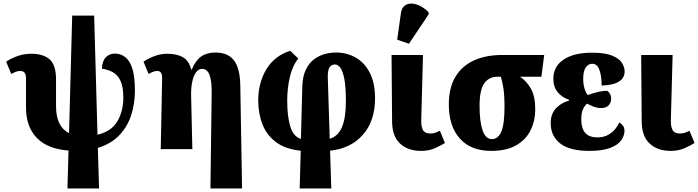

<svg xmlns="http://www.w3.org/2000/svg" viewBox="-20 -849 3975 1093"><path d="M364 224 370 8Q250 -1 189 -64.5Q128 -128 128 -237V-406Q128 -422 121 -433.5Q114 -445 94 -445Q83 -445 72 -441Q61 -437 44 -428L15 -498Q47 -519 83 -531Q119 -543 159 -543Q226 -543 262.5 -511Q299 -479 299 -396V-244Q299 -128 373 -91L391 -760H516L535 -82Q615 -101 648.5 -159Q682 -217 682 -293Q682 -355 666 -389Q650 -423 622.5 -438Q595 -453 560 -458Q562 -502 582.5 -523Q603 -544 634 -544Q667 -544 693 -524Q719 -504 733.5 -458Q748 -412 748 -333Q748 -258 726.5 -192.5Q705 -127 658.5 -78.5Q612 -30 537 -7L544 224Z M1178 224 1185 -323Q1186 -386 1173 -421.5Q1160 -457 1131 -457Q1109 -457 1094.5 -435.5Q1080 -414 1073.5 -379Q1067 -344 1068 -305L1075 0H895L903 -404Q904 -445 875 -445Q865 -445 853.5 -441Q842 -437 826 -428L797 -498Q829 -519 863 -531Q897 -543 933 -543Q987 -543 1021.5 -523Q1056 -503 1068 -454H1072Q1094 -506 1126 -528Q1158 -550 1207 -550Q1278 -550 1312.5 -504.5Q1347 -459 1348 -358L1358 224Z M1686 224 1692 9Q1604 0 1551 -40Q1498 -80 1474 -141.5Q1450 -203 1450 -278Q1450 -377 1496 -454Q1542 -531 1632 -560L1678 -516Q1643 -471 1629 -406.5Q1615 -342 1615 -276Q1615 -189 1632 -130.5Q1649 -72 1693 -58L1701 -357Q1703 -416 1721.5 -453.5Q1740 -491 1768.5 -512Q1797 -533 1829.5 -541.5Q1862 -550 1893 -550Q1955 -550 2005.5 -521Q2056 -492 2085.5 -434Q2115 -376 2115 -289Q2115 -161 2046.5 -82.5Q1978 -4 1859 9L1866 224ZM1846 -407 1857 -59Q1905 -73 1927 -126Q1949 -179 1949 -274Q1949 -355 1940 -400.5Q1931 -446 1917 -464Q1903 -482 1887 -482Q1868 -482 1856.5 -466.5Q1845 -451 1846 -407Z M2377 10Q2302 10 2257 -32Q2212 -74 2212 -160L2209 -536H2388L2378 -166Q2377 -128 2388 -108.5Q2399 -89 2429 -89Q2445 -89 2457 -93Q2469 -97 2484 -105L2513 -35Q2494 -23 2458.5 -6.5Q2423 10 2377 10ZM2308 -600 2241 -623 2262 -772Q2266 -804 2284 -817Q2302 -830 2326 -828.5Q2350 -827 2375 -813.5Q2400 -800 2420 -779V-767Z M2777 10Q2660 10 2597.5 -60.5Q2535 -131 2535 -254Q2535 -350 2573 -412.5Q2611 -475 2679 -505.5Q2747 -536 2838 -536H3078L3062 -412H2941Q2978 -387 3002.5 -344Q3027 -301 3027 -225Q3027 -162 3001 -108.5Q2975 -55 2919.5 -22.5Q2864 10 2777 10ZM2781 -57Q2815 -57 2833.5 -99Q2852 -141 2852 -240Q2852 -308 2845.5 -348Q2839 -388 2831 -412H2810Q2764 -412 2737 -375Q2710 -338 2710 -245Q2710 -158 2727 -107.5Q2744 -57 2781 -57Z M3334 10Q3224 10 3169.5 -32Q3115 -74 3115 -148Q3115 -200 3144.5 -232Q3174 -264 3219 -276V-281Q3180 -294 3155 -324Q3130 -354 3130 -401Q3130 -470 3188 -509.5Q3246 -549 3350 -549Q3424 -549 3464.5 -532.5Q3505 -516 3520.5 -491Q3536 -466 3536 -442Q3536 -423 3525.5 -405.5Q3515 -388 3486.5 -376Q3458 -364 3405 -362Q3405 -417 3392 -451.5Q3379 -486 3352 -486Q3329 -486 3314.5 -465Q3300 -444 3300 -400Q3300 -370 3307.5 -345Q3315 -320 3326 -308Q3346 -316 3378 -324Q3410 -332 3437 -332Q3459 -316 3459 -287Q3459 -264 3444.5 -249Q3430 -234 3402 -234Q3379 -234 3359 -242Q3339 -250 3322 -259Q3310 -250 3299.5 -228.5Q3289 -207 3289 -170Q3289 -119 3311 -93Q3333 -67 3381 -67Q3417 -67 3442.5 -81.5Q3468 -96 3483.5 -116Q3499 -136 3505 -152Q3516 -146 3525.5 -134.5Q3535 -123 3535 -104Q3535 -77 3516.5 -50.5Q3498 -24 3454 -7Q3410 10 3334 10Z M3798 10Q3723 10 3678 -32Q3633 -74 3633 -160L3630 -536H3809L3799 -166Q3798 -128 3809 -108.5Q3820 -89 3850 -89Q3866 -89 3878 -93Q3890 -97 3905 -105L3934 -35Q3915 -23 3879.5 -6.5Q3844 10 3798 10Z"/></svg>

Font: Noto Serif Condensed Black
Style: Regular
Weight: 900
Width: 3
Designer: Monotype Design Team
Foundry: Monotype Imaging Inc.
Version: Version 2.015; ttfautohint (v1.8.4.7-5d5b)